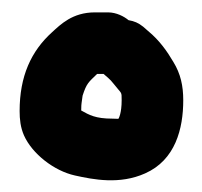

<svg xmlns="http://www.w3.org/2000/svg" viewBox="-20 -692 335 318"><path d="M192.9 -658.6C185.6 -664.7 172.7 -671.5 159 -671.5H137C99.9 -671.5 80.1 -651.2 66.4 -638.8C31.4 -607.2 12.5 -565.7 12.5 -508C12.5 -494.6 13.9 -481 19.7 -467.8C33.4 -437 69.7 -409 103.9 -401.4C134.9 -394.5 178.3 -386 220.3 -404.8C270.5 -427 283.5 -478.8 283.5 -526C283.5 -549.8 279.2 -569.7 267.2 -589.3C257.1 -606.5 244.4 -625 225.1 -640.8L217.1 -647.8C208.9 -654.3 202.5 -656.9 192.9 -658.6ZM114.5 -509C114.5 -516 114.9 -520.2 115.1 -521.3L116.8 -533.6C123.5 -554.3 126.7 -555.8 140.8 -569.5H151.6L159.4 -562.7C162.1 -560.4 164.9 -557.5 168.4 -553C181.8 -535.7 181.5 -541.3 181.5 -526C181.5 -504.6 176.7 -495.8 176.1 -495.2C176.1 -495.2 169.6 -495.5 166 -495.5C138.1 -495.5 127.8 -501.6 114.5 -509Z"/></svg>

Font: Take Off
Style: YouHoser
Weight: 400
Foundry: Cannot Into Space Fonts
Version: Version 0.89